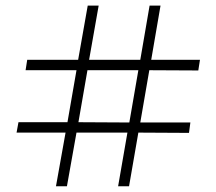

<svg xmlns="http://www.w3.org/2000/svg" viewBox="-20 -686 772 685"><path d="M39.1 -212.9 45.9 -250H220.7L252.9 -435.5H71.3L77.1 -472.7H258.8L293 -666H332L297.9 -472.7H480.5L513.7 -666H552.7L519.5 -472.7H693.4L687.5 -434.6L512.7 -435.5L480.5 -249H659.2L654.3 -211.9L473.6 -212.9L440.4 -21.5H401.4L434.6 -212.9H252.9L218.8 -21.5H179.7L213.9 -212.9ZM259.8 -250 441.4 -249 473.6 -435.5H292Z"/></svg>

Font: Post No Bills Colombo Light
Style: Regular
Weight: 300
Designer: Kosala Senevirathne, Siva Puranthara, Lasantha Premarathna, Tharique Azeez
Foundry: Mooniak
Version: Version 1.220 ; ttfautohint (v1.6)